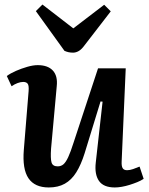

<svg xmlns="http://www.w3.org/2000/svg" viewBox="-20 -812 657 846"><path d="M10 -477Q26 -489 50 -499.5Q74 -510 100 -517.5Q126 -525 146 -525Q191 -525 213 -501Q235 -477 230 -432L205 -157Q202 -114 207 -96.5Q212 -79 234 -79Q249 -79 259.5 -88Q270 -97 280.5 -119.5Q291 -142 304 -183L412 -511H534L516 -100Q515 -80 520.5 -71Q526 -62 540 -62Q552 -62 566.5 -67Q581 -72 595 -78L613 -24Q601 -16 585 -9.5Q569 -3 551.5 2.5Q534 8 517 11Q500 14 486 14Q436 14 416 -15Q396 -44 402 -96L432 -364L423 -365L353 -137Q337 -86 316 -52.5Q295 -19 265.5 -2.5Q236 14 195 14Q133 14 105.5 -26.5Q78 -67 85 -152L106 -410Q108 -435 102 -443Q96 -451 82 -451Q71 -451 57.5 -446Q44 -441 31 -432ZM138 -763 167 -792 303 -687 439 -791 468 -762 353 -613Q340 -595 327.5 -587.5Q315 -580 302 -580Q291 -580 282 -582Q273 -584 264 -588Z"/></svg>

Font: Literata 18pt SemiBold
Style: Italic
Weight: 600
Italic angle: -2°
Designer: Latin by Veronika Burian and Jose Scaglione. Greek by Irene Vlachou. Cyrillic by Vera Evstafieva
Foundry: TypeTogether
Version: Version 3.103;gftools[0.9.29]